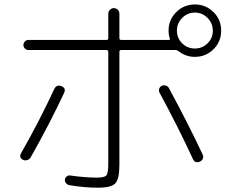

<svg xmlns="http://www.w3.org/2000/svg" viewBox="-20 -830 1040 877"><path d="M85.9 -99.6Q64.5 -110.4 77.1 -131.8Q161.1 -279.3 227.5 -422.9Q238.3 -445.3 260.7 -436.5Q282.2 -427.7 273.4 -407.2Q207 -264.6 120.1 -111.3Q115.2 -102.5 105 -99.1Q94.7 -95.7 85.9 -99.6ZM752 -426.8Q844.7 -254.9 906.2 -123Q910.2 -114.3 906.2 -105Q902.3 -95.7 892.6 -91.8Q870.1 -83 861.3 -103.5Q793 -251 709 -406.2Q704.1 -415 707 -424.3Q710 -433.6 718.8 -438Q727.5 -442.4 737.8 -439Q748 -435.5 752 -426.8ZM812 -632.3Q835.9 -608.4 870.1 -608.4Q904.3 -608.4 928.2 -632.3Q952.1 -656.2 952.1 -689.9Q952.1 -723.6 928.2 -748Q904.3 -772.5 870.1 -772.5Q835.9 -772.5 812 -748Q788.1 -723.6 788.1 -689.9Q788.1 -656.2 812 -632.3ZM870.1 -570.3Q828.1 -570.3 794.9 -596.7Q788.1 -601.6 780.3 -601.6H534.2Q525.4 -601.6 525.4 -592.8V-78.1Q525.4 -12.7 506.8 7.3Q488.3 27.3 427.7 27.3Q364.3 27.3 295.9 15.6Q287.1 13.7 281.2 6.3Q275.4 -1 276.4 -9.8Q277.3 -18.6 285.2 -24.4Q293 -30.3 301.8 -28.3Q361.3 -19.5 420.9 -18.6Q457 -18.6 465.8 -28.8Q474.6 -39.1 474.6 -83V-592.8Q474.6 -601.6 465.8 -601.6H109.4Q100.6 -601.6 93.8 -608.4Q86.9 -615.2 86.9 -624Q86.9 -632.8 93.3 -640.1Q99.6 -647.5 109.4 -647.5H465.8Q474.6 -647.5 474.6 -655.3V-767.6Q474.6 -777.3 482.4 -785.2Q490.2 -793 500 -793Q509.8 -793 517.6 -785.6Q525.4 -778.3 525.4 -767.6V-655.3Q525.4 -647.5 534.2 -647.5H750Q757.8 -647.5 755.9 -654.3Q750 -669.9 750 -690.4Q750 -740.2 785.2 -774.9Q820.3 -809.6 870.1 -809.6Q919.9 -809.6 955.1 -774.9Q990.2 -740.2 990.2 -689.9Q990.2 -639.6 955.1 -605Q919.9 -570.3 870.1 -570.3Z"/></svg>

Font: Rounded Mgen+ 1mn light
Style: Regular
Weight: 200
Designer: [Source Han Sans]
Ryoko NISHIZUKA  (kana & ideographs); Paul D. Hunt (Latin, Greek & Cyrillic); Wenlong ZHANG  (bopomofo
Version: Version 1.059.20150602